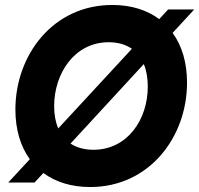

<svg xmlns="http://www.w3.org/2000/svg" viewBox="-20 -735 802 773"><path d="M343 18C581 18 733 -183 733 -402C733 -483 712.5 -551 675 -602.5L762 -697H657L621 -658C571.5 -695 507.5 -715 432 -715C193 -715 42 -513 42 -294C42 -213.5 62.5 -145.5 100 -94L13 0H119L154.5 -38.5C204 -2 268 18 343 18ZM198 -308C198 -437 278 -565 418 -565C455.5 -565 486.5 -555.5 511 -538.5L214.5 -218C203.5 -243.5 198 -273.5 198 -308ZM264 -157 559 -477C569.5 -451.5 575 -421 575 -387C575 -252 492 -132 356 -132C319 -132 288.5 -141 264 -157Z"/></svg>

Font: HK Grotesk Black
Style: Italic
Weight: 900
Italic angle: -16°
Designer: Alfredo Marco Pradil
Foundry: Hanken Design Co.
Version: Version 3.001;FEAKit 1.0